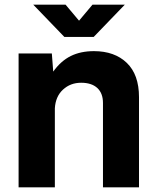

<svg xmlns="http://www.w3.org/2000/svg" viewBox="-20 -806 678 826"><path d="M60 0V-576H203L209 -498Q242 -544 284.5 -565Q327 -586 384 -586Q473 -586 525.5 -535.5Q578 -485 578 -388V0H423V-363Q423 -405 398.5 -427.5Q374 -450 329 -450Q283 -450 251 -420.5Q219 -391 216 -340V0ZM257 -647 123 -786H262L320 -717L378 -786H517L383 -647Z"/></svg>

Font: BDO Grotesk
Style: Bold
Weight: 700
Designer: Deni Anggara
Foundry: Lokal Container
Version: Version 2.000